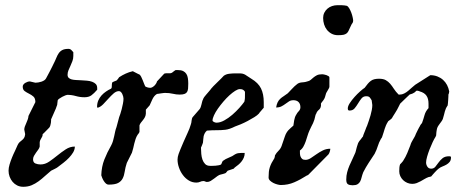

<svg xmlns="http://www.w3.org/2000/svg" viewBox="-20 -698 1789 734"><path d="M12.7 -45.4Q12.7 -56.2 16.6 -69.3Q20.5 -82.5 25.9 -95.7Q31.2 -108.9 37.4 -121.3Q43.5 -133.8 47.4 -143.6Q50.8 -150.9 55.2 -154.8Q59.6 -158.7 64 -162.1Q68.4 -165.5 71.8 -170.4Q75.2 -175.3 76.2 -185.1L72.8 -202.6Q72.8 -208.5 75.2 -214.8Q77.6 -221.2 80.6 -227.8Q83.5 -234.4 85.9 -241Q88.4 -247.6 88.9 -254.9L115.2 -307.6Q115.2 -322.3 107.7 -328.9Q100.1 -335.4 91.1 -339.8Q82 -344.2 74.5 -349.6Q66.9 -355 66.9 -366.7Q66.9 -371.6 69.8 -375.2Q72.8 -378.9 76.9 -381.3Q81.1 -383.8 85.7 -385.3Q90.3 -386.7 94.2 -386.7L115.2 -381.8Q120.1 -381.8 126.2 -382.8Q132.3 -383.8 138.2 -385.7Q144 -387.7 148.7 -390.6Q153.3 -393.6 155.8 -397.9Q157.7 -401.4 161.9 -409.2Q166 -417 170.7 -425.8Q175.3 -434.6 179.2 -442.4Q183.1 -450.2 184.6 -453.6Q190.9 -465.8 195.1 -476.3Q199.2 -486.8 204.6 -494.6Q210 -502.4 218.5 -506.8Q227.1 -511.2 241.7 -511.2Q248.5 -511.2 253.2 -506.3Q257.8 -501.5 260.3 -498.5V-483.9Q260.3 -473.6 256.8 -464.4Q253.4 -455.1 249.3 -446.3Q245.1 -437.5 241.7 -429.2Q238.3 -420.9 238.3 -412.1Q238.3 -404.8 242.4 -400.6Q246.6 -396.5 253.7 -394.5Q260.7 -392.6 270.3 -392.1Q279.8 -391.6 290 -391.1Q301.3 -390.6 312.3 -389.6Q323.2 -388.7 332 -385.5Q340.8 -382.3 346.2 -376.7Q351.6 -371.1 351.6 -360.8V-355Q339.4 -340.8 329.3 -333.5Q319.3 -326.2 302.7 -326.2Q286.1 -326.2 270 -330.8Q253.9 -335.4 236.8 -335.4Q235.4 -335.4 229.7 -333.3Q224.1 -331.1 218 -327.9Q211.9 -324.7 206.8 -321Q201.7 -317.4 200.7 -314.9Q200.7 -314.9 200.4 -312.5Q200.2 -310.1 199.7 -306.9Q199.2 -303.7 199 -301Q198.7 -298.3 198.7 -297.4Q197.8 -293.9 195.8 -289.6Q193.8 -285.2 193.8 -283.7L175.3 -241.7Q175.3 -240.7 175.3 -237.1Q175.3 -233.4 174.6 -228.5Q173.8 -223.6 172.4 -218.5Q170.9 -213.4 168.5 -210.4Q167 -209 163.6 -205.3Q160.2 -201.7 156.2 -197.8Q152.3 -193.8 148.7 -190.2Q145 -186.5 143.1 -185.1Q143.1 -179.7 141.4 -176Q139.6 -172.4 137.7 -169.2Q135.7 -166 134 -162.4Q132.3 -158.7 131.8 -153.8V-137.7Q130.4 -131.8 126.2 -126Q122.1 -120.1 117.7 -114.3Q113.3 -108.4 109.9 -102.1Q106.4 -95.7 106.4 -88.9Q106.4 -76.7 115.5 -73Q124.5 -69.3 134.8 -69.3Q152.3 -69.3 168 -80.1Q183.6 -90.8 199.2 -103.5Q214.8 -116.2 231.2 -127Q247.6 -137.7 266.1 -137.7Q266.1 -126.5 259.8 -115.7Q253.4 -105 243.9 -95Q234.4 -85 222.7 -75.9Q210.9 -66.9 200.7 -59.1Q199.7 -58.6 199 -57.9Q198.2 -57.1 195.6 -55.7Q192.9 -54.2 188.2 -51.8Q183.6 -49.3 175.3 -45.4Q163.1 -35.6 151.6 -24.9Q140.1 -14.2 127.4 -4.9Q114.7 4.4 100.6 10.3Q86.4 16.1 68.8 16.1Q56.2 16.1 45.9 11Q35.6 5.9 28.3 -2.7Q21 -11.2 16.8 -22.5Q12.7 -33.7 12.7 -45.4Z M367.2 -27.8Q368.2 -61 378.9 -88.1Q389.6 -115.2 405.3 -142.6Q409.2 -149.9 411.9 -158.9Q414.6 -168 416.5 -177.2Q418.5 -186.5 420.4 -195.6Q422.4 -204.6 425.3 -211.9L435.5 -250Q437 -253.9 439.9 -262.2Q442.9 -270.5 445.3 -280.8Q447.8 -291 450 -301.8Q452.1 -312.5 452.1 -320.8Q452.1 -324.2 450.9 -329.1Q449.7 -334 447.5 -338.6Q445.3 -343.3 442.1 -346.4Q439 -349.6 434.6 -349.6Q424.3 -349.6 414.3 -340.8Q404.3 -332 394.3 -320.8Q384.3 -309.6 374.3 -299.3Q364.3 -289.1 353.5 -286.1Q351.1 -287.1 351.1 -289.6Q351.1 -302.7 355.7 -313.7Q360.4 -324.7 368.2 -333.3Q376 -341.8 385.3 -348.1Q394.5 -354.5 404.3 -358.9Q406.7 -360.8 407.2 -364.3Q407.7 -367.7 407.7 -376Q407.7 -382.3 411.1 -384.3Q411.6 -384.8 417.2 -387Q422.9 -389.2 425.3 -390.1Q425.8 -390.6 427.5 -392.3Q429.2 -394 430.9 -396.2Q432.6 -398.4 433.8 -400.4Q435.1 -402.3 435.5 -402.8Q448.2 -411.1 460.7 -416.7Q473.1 -422.4 487.8 -425.8Q489.3 -424.8 492.9 -423.1Q496.6 -421.4 500.5 -419.2Q504.4 -417 508.1 -415.3Q511.7 -413.6 513.2 -413.1Q516.6 -410.6 519.8 -404.3Q522.9 -397.9 525.9 -390.6Q528.8 -383.3 531.2 -377Q533.7 -370.6 535.2 -367.7Q539.1 -365.2 544.2 -363.8Q549.3 -362.3 554.7 -362.3Q558.1 -362.3 562.5 -364.7Q566.9 -367.2 570.6 -370.8Q574.2 -374.5 576.9 -378.9Q579.6 -383.3 580.1 -386.7L607.9 -416.5Q609.9 -417.5 612.8 -417.7Q615.7 -418 619.6 -418H631.3Q632.8 -418 634.8 -418.9Q636.7 -419.9 637.2 -419.9Q637.7 -419.9 639.4 -421.4Q641.1 -422.9 643.3 -424.6Q645.5 -426.3 647.5 -427.7Q649.4 -429.2 649.9 -429.2Q649.9 -430.2 653.3 -430.2Q656.7 -430.2 659.2 -430.2Q672.4 -430.2 680.2 -426.3Q688 -422.4 692.4 -415.5Q696.8 -408.7 698.2 -399.2Q699.7 -389.6 699.7 -378.4Q699.7 -367.7 699 -359.6Q698.2 -351.6 695.1 -346.4Q691.9 -341.3 685.3 -338.9Q678.7 -336.4 667 -336.4Q653.8 -336.4 640.6 -339.6Q627.4 -342.8 610.4 -342.8Q608.9 -342.8 604.7 -342.3Q600.6 -341.8 595.5 -341.1Q590.3 -340.3 585.9 -339.6Q581.5 -338.9 580.1 -338.9Q573.7 -335 569.8 -330.1Q565.9 -325.2 563 -319.3Q560.1 -313.5 557.6 -307.4Q555.2 -301.3 552.2 -295.4L537.6 -278.8V-263.7Q537.1 -255.9 533.9 -250Q530.8 -244.1 526.6 -239Q522.5 -233.9 518.8 -229.2Q515.1 -224.6 513.2 -218.8V-193.4Q513.2 -192.4 510.3 -188.2Q507.3 -184.1 506.3 -183.1Q501.5 -175.8 498.5 -167Q495.6 -158.2 493.4 -149.4Q491.2 -140.6 489.3 -131.6Q487.3 -122.6 484.4 -114.3L464.8 -75.2Q459 -57.6 456.8 -42.2Q454.6 -26.9 449 -15.9Q443.4 -4.9 431.6 1.5Q419.9 7.8 395 7.8Q389.6 7.8 385 3.7Q380.4 -0.5 376.7 -6.3Q373 -12.2 370.6 -18.3Q368.2 -24.4 367.2 -27.8Z M659.7 -98.1Q660.2 -101.6 662.8 -109.4Q665.5 -117.2 669.2 -126Q672.9 -134.8 676.3 -142.8Q679.7 -150.9 681.6 -155.3Q688.5 -171.9 696.8 -189.2Q705.1 -206.5 709.5 -222.2Q710.9 -225.1 711.4 -229Q711.9 -232.9 712.4 -236.8Q712.9 -240.7 713.9 -244.6Q714.8 -248.5 717.3 -251L742.7 -280.3Q745.6 -283.7 747.3 -288.6Q749 -293.5 750.2 -298.6Q751.5 -303.7 752.7 -308.8Q753.9 -314 755.9 -317.4Q755.9 -318.8 758.1 -322.8Q760.3 -326.7 761.2 -327.6Q763.7 -330.6 767.8 -335.7Q772 -340.8 776.4 -345.7Q780.8 -350.6 783.9 -354.5Q787.1 -358.4 787.1 -358.9Q789.1 -361.8 795.9 -368.7Q802.7 -375.5 810.5 -383.1Q818.4 -390.6 825.4 -397.7Q832.5 -404.8 835.4 -408.2Q844.2 -414.6 856.2 -416Q868.2 -417.5 879.4 -417.5H894.5Q902.3 -417.5 907.5 -416.3Q912.6 -415 917 -412.6Q921.4 -410.2 926.8 -406.2Q932.1 -402.3 940.9 -397Q967.3 -381.3 977.8 -359.9Q988.3 -338.4 988.3 -307.6V-286.1Q987.3 -285.2 984.6 -282Q981.9 -278.8 978.8 -275.1Q975.6 -271.5 972.9 -268.3Q970.2 -265.1 969.7 -263.7Q963.9 -257.3 952.1 -250Q940.4 -242.7 927 -235.6Q913.6 -228.5 900.4 -222.9Q887.2 -217.3 878.4 -214.4Q856.9 -203.6 841.3 -201.9Q825.7 -200.2 809.1 -200.2Q800.3 -200.2 791.5 -200Q782.7 -199.7 771 -198.7Q765.1 -193.4 762.5 -188Q759.8 -182.6 758.5 -177.2Q757.3 -171.9 757.1 -165.8Q756.8 -159.7 755.9 -152.8Q755.9 -152.3 754.9 -149.7Q753.9 -147 752.7 -143.8Q751.5 -140.6 750.2 -137.7Q749 -134.8 748.5 -134.3V-129.4Q748.5 -120.6 749.5 -109.4Q750.5 -98.1 753.9 -88.1Q757.3 -78.1 764.2 -71Q771 -64 783.2 -64Q786.1 -64 791.7 -64Q797.4 -64 803.7 -64.5Q810.1 -64.9 816.2 -66.2Q822.3 -67.4 825.2 -69.3Q825.7 -69.8 826.7 -72Q827.6 -74.2 828.6 -76.7Q829.6 -79.1 830.8 -81.3Q832 -83.5 833 -83.5Q841.8 -90.3 855.2 -95.5Q868.7 -100.6 878.4 -107.9Q884.3 -111.3 889.9 -112.3Q895.5 -113.3 901.4 -113.3H915.5Q915.5 -103.5 912.1 -95.5Q908.7 -87.4 903.3 -80.6Q897.9 -73.7 891.1 -68.1Q884.3 -62.5 877.4 -57.6L873.5 -53.2L850.6 -45.4Q850.1 -45.4 848.9 -43.7Q847.7 -42 846.2 -40.3Q844.7 -38.6 843.3 -37.1Q841.8 -35.6 840.3 -35.6Q839.8 -35.2 837.4 -34.4Q835 -33.7 832.5 -33Q830.1 -32.2 827.9 -31.7Q825.7 -31.2 825.2 -31.2Q817.9 -29.8 811.3 -24.9Q804.7 -20 798.3 -15.1Q792 -10.3 785.4 -6.3Q778.8 -2.4 771 -2.4Q768.1 -2.4 764.4 -4.2Q760.7 -5.9 758.3 -5.9Q751 -5.9 744.9 -2.9Q738.8 0 730.5 0Q714.8 0 701.7 -8.1Q688.5 -16.1 679 -29.1Q669.4 -42 664.1 -57.6Q658.7 -73.2 658.7 -87.9ZM792.5 -237.3Q792.5 -235.4 794.4 -233.9Q796.4 -232.4 798.8 -231.2Q801.3 -230 803.7 -229.5Q806.2 -229 807.6 -229Q821.8 -229 837.6 -237.8Q853.5 -246.6 868.2 -259.3Q882.8 -272 895 -285.6Q907.2 -299.3 914.1 -309.1Q916 -316.9 916.3 -322.8Q916.5 -328.6 916.5 -335.4V-347.2Q913.1 -353 908.4 -355.2Q903.8 -357.4 897 -357.4Q889.6 -357.4 879.2 -350.8Q868.7 -344.2 856.9 -333.5Q845.2 -322.8 833.7 -309.3Q822.3 -295.9 813 -282.7Q803.7 -269.5 798.1 -257.3Q792.5 -245.1 792.5 -237.3Z M1006.8 -19.5Q1006.8 -31.7 1007.8 -41Q1008.8 -50.3 1011.5 -58.6Q1014.2 -66.9 1018.3 -75Q1022.5 -83 1028.8 -92.8Q1029.8 -94.2 1030.5 -98.6Q1031.2 -103 1031.2 -104Q1036.6 -113.8 1044.7 -121.6Q1052.7 -129.4 1056.6 -140.1Q1057.1 -141.6 1059.1 -147.5Q1061 -153.3 1063.2 -159.4Q1065.4 -165.5 1067.1 -170.9Q1068.8 -176.3 1069.3 -177.2Q1071.8 -184.6 1075 -189.9Q1078.1 -195.3 1082 -199.7Q1085.9 -204.1 1090.8 -208.3Q1095.7 -212.4 1101.6 -217.8Q1102.5 -225.6 1104.7 -238.3Q1106.9 -251 1112.3 -259.3Q1116.2 -267.1 1122.3 -273.2Q1128.4 -279.3 1128.4 -288.1Q1128.4 -300.8 1121.3 -307.9Q1114.3 -314.9 1101.6 -314.9Q1091.8 -314.9 1085 -310.5Q1078.1 -306.2 1071.3 -301Q1064.5 -295.9 1056.2 -291.5Q1047.9 -287.1 1035.6 -287.1Q1037.6 -299.3 1041.5 -307.1Q1045.4 -314.9 1051.3 -320.3Q1057.1 -325.7 1064.5 -330.3Q1071.8 -335 1080.1 -341.3Q1081.5 -342.8 1085.9 -347.4Q1090.3 -352.1 1095.7 -357.7Q1101.1 -363.3 1105.7 -367.9Q1110.4 -372.6 1112.3 -373.5Q1118.2 -378.9 1122.8 -380.6Q1127.4 -382.3 1132.1 -382.8Q1136.7 -383.3 1142.1 -383.8Q1147.5 -384.3 1154.8 -386.7Q1162.6 -388.2 1167.7 -392.6Q1172.9 -397 1178.2 -401.6Q1183.6 -406.2 1191.2 -410.2Q1198.7 -414.1 1211.9 -414.1Q1213.9 -414.1 1218.5 -413.3Q1223.1 -412.6 1227.8 -410.9Q1232.4 -409.2 1235.8 -407Q1239.3 -404.8 1239.3 -401.9V-366.7Q1239.3 -364.3 1237.3 -360.4Q1235.4 -356.4 1232.9 -352.5Q1230.5 -348.6 1228.3 -344.7Q1226.1 -340.8 1225.6 -337.9Q1224.6 -333.5 1222.4 -326.9Q1220.2 -320.3 1218.8 -319.3Q1218.8 -318.4 1217 -315.9Q1215.3 -313.5 1213.1 -310.8Q1210.9 -308.1 1209.2 -305.7Q1207.5 -303.2 1207 -302.2V-293Q1206.1 -288.1 1204.8 -285.4Q1203.6 -282.7 1201.4 -280.5Q1199.2 -278.3 1196.5 -275.9Q1193.8 -273.4 1190.9 -268.6Q1190.9 -267.6 1189.2 -264.2Q1187.5 -260.7 1186.5 -259.3Q1184.1 -248 1181.9 -240.7Q1179.7 -233.4 1176.8 -227.3Q1173.8 -221.2 1170.4 -214.6Q1167 -208 1163.1 -199.2Q1158.7 -189.5 1155.5 -178.7Q1152.3 -168 1148.7 -157.5Q1145 -147 1139.9 -137.7Q1134.8 -128.4 1126.5 -122.6Q1126.5 -116.7 1126.7 -110.4Q1127 -104 1129.2 -98.9Q1131.3 -93.8 1135.5 -90.3Q1139.6 -86.9 1147.9 -86.9Q1157.7 -86.9 1168 -93.5Q1178.2 -100.1 1189.5 -108.2Q1200.7 -116.2 1213.9 -122.8Q1227.1 -129.4 1242.7 -129.4Q1242.7 -125 1240.7 -118.4Q1238.8 -111.8 1235.8 -107.9L1158.7 -29.8Q1157.7 -29.3 1157 -28.8Q1156.2 -28.3 1155.3 -27.8Q1153.8 -27.3 1152.8 -26.9Q1128.4 -11.2 1104.7 -1Q1081.1 9.3 1053.2 9.3Q1048.8 9.3 1041 7.3Q1033.2 5.4 1025.6 1.7Q1018.1 -2 1012.5 -7.3Q1006.8 -12.7 1006.8 -19.5ZM1215.3 -629.4Q1215.3 -640.1 1219.7 -649.2Q1224.1 -658.2 1231.7 -664.8Q1239.3 -671.4 1249.3 -674.8Q1259.3 -678.2 1270.5 -678.2Q1277.3 -678.2 1287.4 -678Q1297.4 -677.7 1305.7 -675.8Q1310.5 -673.8 1314.9 -666.5Q1319.3 -659.2 1322.8 -650.1Q1326.2 -641.1 1328.1 -632.3Q1330.1 -623.5 1330.1 -619.1Q1330.1 -612.8 1327.1 -609.4Q1324.2 -606 1320.8 -598.1Q1315.9 -587.4 1312.7 -580.6Q1309.6 -573.7 1304.7 -570.1Q1299.8 -566.4 1292.5 -564.9Q1285.2 -563.5 1272 -563.5Q1258.3 -563.5 1247.8 -569.1Q1237.3 -574.7 1230 -583.7Q1222.7 -592.8 1219 -604.7Q1215.3 -616.7 1215.3 -629.4Z M1303.7 -11.7Q1303.7 -26.4 1307.1 -39.3Q1310.5 -52.2 1315.7 -64.5Q1320.8 -76.7 1326.9 -88.9Q1333 -101.1 1338.4 -114.3Q1338.9 -115.2 1339.8 -118.9Q1340.8 -122.6 1341.8 -126.7Q1342.8 -130.9 1343.8 -134.5Q1344.7 -138.2 1345.2 -139.2Q1347.2 -147 1349.1 -151.1Q1351.1 -155.3 1353.5 -158.4Q1356 -161.6 1358.9 -165Q1361.8 -168.5 1366.2 -174.8Q1367.2 -174.8 1367.9 -177.2Q1368.7 -179.7 1368.7 -180.7Q1369.1 -182.1 1371.3 -187.5Q1373.5 -192.9 1376 -199.2Q1378.4 -205.6 1380.4 -210.9Q1382.3 -216.3 1383.3 -217.3Q1386.2 -225.6 1389.9 -236.1Q1393.6 -246.6 1396.5 -257.1Q1399.4 -267.6 1401.4 -277.8Q1403.3 -288.1 1403.3 -296.4L1400.9 -314.5Q1397 -321.3 1393.3 -325.7Q1389.6 -330.1 1379.9 -330.1Q1368.7 -330.1 1361.8 -321.5Q1355 -313 1348.9 -302.7Q1342.8 -292.5 1335.7 -283.9Q1328.6 -275.4 1316.4 -275.4Q1312 -275.4 1310.8 -277.6Q1309.6 -279.8 1309.6 -283.7Q1309.6 -292 1317.1 -303.7Q1324.7 -315.4 1335.2 -327.1Q1345.7 -338.9 1356.7 -348.6Q1367.7 -358.4 1374 -362.3Q1380.4 -371.1 1386 -377.7Q1391.6 -384.3 1397.5 -388.7Q1403.3 -393.1 1410.9 -395Q1418.5 -397 1428.7 -397Q1445.3 -397 1454.8 -391.6Q1464.4 -386.2 1471.7 -377.7Q1479 -369.1 1485.8 -358.4Q1492.7 -347.7 1503.4 -336.9Q1503.9 -336.4 1504.4 -336.4H1505.9H1508.3Q1517.1 -336.4 1525.1 -340.6Q1533.2 -344.7 1540.5 -350.8Q1547.9 -356.9 1554.7 -363.3Q1561.5 -369.6 1567.4 -374L1625 -410.6Q1639.6 -410.6 1652.1 -405.8Q1664.6 -400.9 1673.8 -392.6Q1683.1 -384.3 1689 -373Q1694.8 -361.8 1697.3 -348.6V-348.1Q1697.3 -346.2 1696.3 -342Q1695.3 -337.9 1694.3 -336.9Q1694.3 -334.5 1694.1 -328.4Q1693.8 -322.3 1693.4 -315.7Q1692.9 -309.1 1692.4 -303.2Q1691.9 -297.4 1691.4 -294.9Q1687 -288.6 1684.6 -283.2Q1682.1 -277.8 1680.7 -272.2Q1679.2 -266.6 1677.5 -259.5Q1675.8 -252.4 1672.9 -243.2Q1670.9 -238.3 1667.7 -233.9Q1664.6 -229.5 1661.4 -225.3Q1658.2 -221.2 1655.3 -216.6Q1652.3 -211.9 1650.9 -207Q1650.4 -205.6 1649.7 -201.7Q1648.9 -197.8 1648.4 -193.4Q1647.9 -189 1647.7 -185.3Q1647.5 -181.6 1647.5 -180.7Q1647 -179.7 1646.5 -178.2Q1645.5 -175.3 1645 -174.8Q1640.1 -167.5 1634 -154.5Q1627.9 -141.6 1622.3 -127.2Q1616.7 -112.8 1612.8 -99.1Q1608.9 -85.4 1608.9 -76.7Q1608.9 -68.4 1613.8 -60.8Q1618.7 -53.2 1628.4 -53.2Q1638.2 -53.2 1644.3 -60.5Q1650.4 -67.9 1656.7 -76.9Q1663.1 -85.9 1672.1 -93.3Q1681.2 -100.6 1696.8 -100.6Q1699.2 -100.6 1701.7 -100.1Q1704.1 -99.6 1704.1 -96.2Q1704.1 -85.4 1699 -79.1Q1693.8 -72.8 1686.5 -68.6Q1679.2 -64.5 1670.9 -61.3Q1662.6 -58.1 1656.7 -53.2Q1654.8 -51.8 1650.6 -47.9Q1646.5 -43.9 1642.1 -39.1Q1637.7 -34.2 1633.8 -29.8Q1629.9 -25.4 1628.4 -23.4Q1627 -22.9 1623 -22Q1619.1 -21 1618.2 -21Q1610.4 -18.1 1603 -13.7Q1595.7 -9.3 1588.1 -5.1Q1580.6 -1 1572.8 2Q1564.9 4.9 1555.7 4.9Q1545.9 4.9 1536.9 1Q1527.8 -2.9 1521 -9.5Q1514.2 -16.1 1510.3 -24.7Q1506.3 -33.2 1506.3 -43Q1506.3 -49.8 1506.8 -57.1Q1507.3 -64.5 1509.8 -70.3Q1510.3 -70.3 1512.2 -72.5Q1514.2 -74.7 1516.4 -77.1Q1518.6 -79.6 1520.3 -81.8Q1522 -84 1522 -84.5Q1530.3 -97.2 1536.9 -112.8Q1543.5 -128.4 1548.8 -142.6Q1550.3 -148.4 1553 -153.8Q1555.7 -159.2 1558.8 -164.3Q1562 -169.4 1564.9 -174.8Q1567.9 -180.2 1569.8 -186Q1571.3 -189 1573.5 -193.6Q1575.7 -198.2 1578.1 -202.9Q1580.6 -207.5 1582.3 -210.9Q1584 -214.4 1584.5 -214.4Q1584.5 -215.3 1585.9 -217.5Q1587.4 -219.7 1589.4 -223.1Q1593.8 -227.5 1593.8 -229Q1599.1 -243.7 1603 -258.1Q1606.9 -272.5 1618.2 -284.7V-301.8Q1618.2 -321.3 1610.1 -332.5Q1602.1 -343.8 1584.5 -348.6Q1583.5 -349.6 1578.9 -350.6Q1574.2 -351.6 1573.2 -351.6Q1572.8 -351.6 1571 -350.1Q1569.3 -348.6 1567.6 -347.2Q1565.9 -345.7 1564.2 -344.2Q1562.5 -342.8 1561.5 -342.8Q1559.1 -340.8 1553.2 -338.9Q1547.4 -336.9 1546.4 -336.9Q1543.9 -334.5 1538.6 -329.6Q1533.2 -324.7 1527.6 -319.1Q1522 -313.5 1516.8 -308.6Q1511.7 -303.7 1509.8 -301.8L1503.4 -289.1Q1502 -285.2 1498 -278.6Q1494.1 -272 1490 -265.4Q1485.8 -258.8 1482.4 -253.4Q1479 -248 1478.5 -246.6Q1478.5 -246.1 1476.6 -244.4Q1474.6 -242.7 1472.2 -240.7Q1469.7 -238.8 1467.5 -237.1Q1465.3 -235.4 1464.4 -234.9Q1458.5 -225.6 1455.6 -218.8Q1452.6 -211.9 1450.7 -205.6Q1448.7 -199.2 1446.5 -191.9Q1444.3 -184.6 1440.9 -174.8Q1440.9 -173.8 1439.2 -170.9Q1437.5 -168 1436.5 -167.5Q1428.2 -152.8 1424.1 -138.9Q1419.9 -125 1412.1 -109.9Q1400.9 -92.8 1389.6 -75.7Q1378.4 -58.6 1368.7 -39.6Q1364.7 -29.3 1362.5 -20.3Q1360.4 -11.2 1356.9 -4.4Q1353.5 2.4 1346.9 6.3Q1340.3 10.3 1328.1 10.3Q1316.4 10.3 1310.1 6.3Q1303.7 2.4 1303.7 -11.7Z"/></svg>

Font: IM FELL English
Style: Italic
Weight: 400
Italic angle: -18°
Designer: Igino Marini
Foundry: Igino Marini
Version: 3.00